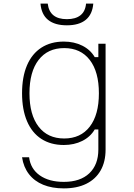

<svg xmlns="http://www.w3.org/2000/svg" viewBox="-20 -830 740 1062"><path d="M564 -3Q564 65 536.5 113Q509 161 457.5 186.5Q406 212 333 212Q268 212 219 192Q170 172 140 133Q110 94 102 40H141Q149 104 200 140Q251 176 333 176Q424 176 474 128.5Q524 81 524 -3V-114H504Q480 -73 435 -50.5Q390 -28 333 -28Q261 -28 209 -61.5Q157 -95 129.5 -159.5Q102 -224 102 -314Q102 -405 129.5 -469Q157 -533 209 -566.5Q261 -600 333 -600Q390 -600 435 -577.5Q480 -555 504 -514H524V-588H564ZM143 -314Q143 -195 193.5 -129.5Q244 -64 335 -64Q426 -64 476.5 -129.5Q527 -195 527 -314Q527 -433 476.5 -498.5Q426 -564 335 -564Q244 -564 193.5 -498.5Q143 -433 143 -314ZM244 -810Q249 -767 275.5 -745.5Q302 -724 350 -724Q398 -724 425 -745.5Q452 -767 456 -810H496Q491 -750 454 -720Q417 -690 350 -690Q283 -690 246 -720Q209 -750 204 -810Z"/></svg>

Font: Martian Mono SemiExpanded Thin
Style: Regular
Weight: 250
Monospace: yes
Version: Version 0.930